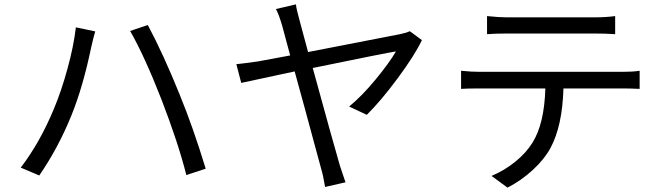

<svg xmlns="http://www.w3.org/2000/svg" viewBox="-20 -814 3040 881"><path d="M228.5 -317.4Q261.7 -396.5 290 -500Q318.4 -603.5 328.1 -688.5L417 -669.9Q409.2 -645.5 398.4 -596.7Q360.4 -414.1 307.6 -284.2Q248 -136.7 160.2 -8.8L75.2 -44.9Q164.1 -161.1 228.5 -317.4ZM721.7 -355.5Q643.6 -555.7 577.1 -671.9L658.2 -699.2Q729.5 -565.4 803.7 -381.8Q866.2 -229.5 923.8 -40L835 -10.7Q798.8 -155.3 721.7 -355.5Z M1860.4 -670.9 1916 -629.9Q1881.8 -558.6 1804.2 -454.1Q1726.6 -349.6 1663.1 -287.1L1582 -325.2Q1639.6 -372.1 1702.6 -448.2Q1765.6 -524.4 1796.9 -578.1Q1752 -571.3 1415 -502Q1514.6 -138.7 1539.1 -55.7Q1543 -43 1553.7 -11.7Q1564.5 19.5 1565.4 22.5L1471.7 43.9Q1462.9 -8.8 1454.1 -38.1Q1448.2 -59.6 1428.2 -133.3Q1408.2 -207 1380.4 -310.1Q1352.5 -413.1 1332 -486.3Q1099.6 -436.5 1086.9 -433.6L1064.5 -519.5Q1079.1 -520.5 1164.1 -532.2L1311.5 -559.6Q1282.2 -668.9 1274.4 -697.3Q1258.8 -750 1246.1 -772.5L1337.9 -793.9Q1339.8 -772.5 1355.5 -716.8L1393.6 -575.2Q1798.8 -653.3 1815.4 -657.2Q1844.7 -663.1 1860.4 -670.9Z M2710 -660.2H2305.7Q2252.9 -660.2 2214.8 -657.2V-740.2Q2271.5 -734.4 2304.7 -734.4H2710Q2758.8 -734.4 2802.7 -740.2V-657.2Q2758.8 -660.2 2710 -660.2ZM2182.6 -484.4H2836.9Q2884.8 -484.4 2915 -489.3V-406.2Q2870.1 -408.2 2836.9 -408.2H2565.4Q2560.5 -236.3 2505.9 -134.8Q2478.5 -84 2425.3 -34.7Q2372.1 14.6 2308.6 46.9L2235.4 -6.8Q2293.9 -31.2 2344.2 -71.8Q2394.5 -112.3 2423.8 -160.2Q2477.5 -246.1 2482.4 -408.2H2182.6Q2123 -408.2 2095.7 -406.2V-489.3Q2141.6 -484.4 2182.6 -484.4Z"/></svg>

Font: Nasu
Style: Regular
Weight: 400
Designer: Ryoko NISHIZUKA (kana &amp; ideographs); Paul D. Hunt (Latin, Greek &amp; Cyrillic); Wenlong ZHANG (bopomofo); Sandoll C
Version: Version 2014.1215